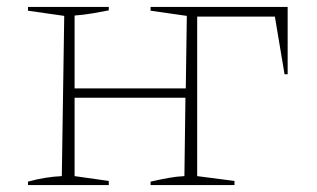

<svg xmlns="http://www.w3.org/2000/svg" viewBox="-20 -536 918 556"><path d="M61 0V-10Q86 -17 111 -21Q136 -25 159 -26L166 -490L61 -505V-516H295V-506Q275 -502 249 -497.5Q223 -493 196 -491V-280H518L521 -490L416 -505V-516H813V-321H804L776 -488H551V-26L659 -12V0H416V-10Q442 -16 466.5 -20.5Q491 -25 514 -26L517 -253H196V-26L295 -12V0Z"/></svg>

Font: Piazzolla SC Thin
Style: Regular
Weight: 100
Designer: Juan Pablo del Peral
Foundry: Huerta Tipografica
Version: Version 1.330